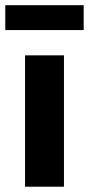

<svg xmlns="http://www.w3.org/2000/svg" viewBox="-30 -705 336 725"><path d="M64.6 0V-496H211.5V0ZM-10 -591.5V-685.4H286V-591.5Z"/></svg>

Font: SourceSans3VF
Style: Regular
Weight: 200
Designer: Paul D. Hunt
Foundry: Adobe
Version: Version 3.052;hotconv 1.1.0;makeotfexe 2.6.0